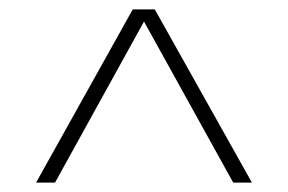

<svg xmlns="http://www.w3.org/2000/svg" viewBox="-20 -760 615 410"><path d="M57 -370 263.5 -740H310.5L518 -370H478L287.5 -714L97.5 -370Z"/></svg>

Font: Encode Sans SmExp Th
Style: Regular
Weight: 100
Width: 6
Designer: Multiple Designers
Foundry: Impallari Type
Version: Version 3.002; ttfautohint (v1.8.3) -l 8 -r 50 -G 200 -x 14 